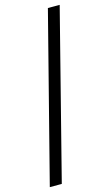

<svg xmlns="http://www.w3.org/2000/svg" viewBox="-134 -807 555 975"><g transform="rotate(-15 144.0 -319.5)"><path d="M0 121 226 -760H288L63 121Z"/></g></svg>

Font: Noto Serif Tibetan Medium
Style: Regular
Weight: 500
Designer: Monotype Design Team
Foundry: Monotype Imaging Inc.
Version: Version 2.103; ttfautohint (v1.8.4.7-5d5b)